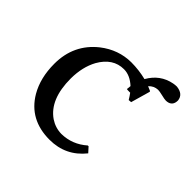

<svg xmlns="http://www.w3.org/2000/svg" viewBox="-136 -627 765 765"><g transform="rotate(45 246.5 -244.5)"><path d="M456.1 -428.2Q448.2 -428.2 430.7 -432.6Q412.1 -437 403.8 -437Q381.3 -436 365.7 -418.9Q376 -415 383.8 -411.1L386.2 -408.2L362.8 -326.2L350.1 -325.2Q341.3 -339.8 333.5 -350.1Q315.4 -350.1 314 -351.1Q314.9 -362.8 315.9 -369.6Q284.2 -398.9 250 -398.9Q188.5 -398.9 152.3 -335.4Q126.5 -288.1 126 -223.1Q126 -105.5 192.9 -59.6Q221.7 -40.5 255.9 -40Q316.4 -41 362.8 -82H367.2L386.2 -61Q329.6 9.8 238.8 9.8Q125 9.8 71.3 -81.5Q38.1 -138.7 38.1 -217.8Q38.1 -327.1 120.6 -392.6Q179.7 -438.5 251 -439Q293.9 -439 335.4 -428.7Q367.7 -485.4 428.7 -497.1Q439 -499 448.2 -499Q486.8 -494.6 490.2 -462.9Q490.2 -432.6 462.9 -428.7Q459 -428.2 456.1 -428.2Z"/></g></svg>

Font: Linux Biolinum Capitals O
Style: Small Caps
Weight: 400
Designer: Philipp H. Poll
Foundry: Philipp H. Poll
Version: Version 1.0.4